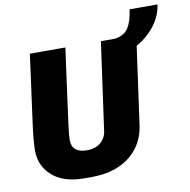

<svg xmlns="http://www.w3.org/2000/svg" viewBox="-89 -913 998 1011"><g transform="rotate(-10 409.5 -407.5)"><path d="M281 10Q171 10 110.5 -43Q50 -96 50 -180Q50 -192 51 -207Q52 -222 53.5 -242Q55 -262 58.5 -289Q62 -316 67 -353Q72 -390 78.5 -438Q85 -486 93.5 -547.5Q102 -609 112 -686H302Q287 -577 276.5 -500Q266 -423 259 -370.5Q252 -318 247.5 -285Q243 -252 241.5 -232.5Q240 -213 240 -201Q240 -166 261 -149.5Q282 -133 320 -133Q367 -133 395 -157.5Q423 -182 427 -221L492 -686H681L616 -218Q607 -149 569.5 -98Q532 -47 469 -18.5Q406 10 318 10ZM555 -595 568 -686Q618 -694 639.5 -727.5Q661 -761 670 -825H819Q811 -767 774 -717Q737 -667 680 -633.5Q623 -600 555 -595Z"/></g></svg>

Font: Chivo Medium ExtraBold
Style: Italic
Weight: 800
Italic angle: -8.05°
Version: Version 2.002